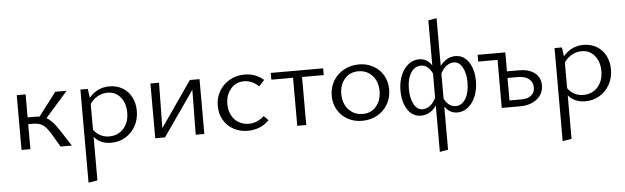

<svg xmlns="http://www.w3.org/2000/svg" viewBox="-57 -936 4705 1445"><g transform="rotate(-5 2296.0 -213.5)"><path d="M458 0H373L313 -101Q283 -152 254.5 -170.5Q226 -189 181 -189H145V0H78V-414H145V-240H203Q215 -240 235 -238L369 -414H455L286 -222Q308 -210 329 -188Q350 -166 375 -128Z M968 -217Q968 -154 940 -103.5Q912 -53 863.5 -24Q815 5 756 5Q674 5 627 -51V278L559 289V-414H615L624 -346Q685 -419 777 -419Q834 -419 877.5 -393Q921 -367 944.5 -321Q968 -275 968 -217ZM895 -211Q895 -281 858 -327Q821 -373 760 -373Q723 -373 688 -355Q653 -337 627 -299V-105Q648 -75 678.5 -59.5Q709 -44 745 -44Q812 -44 853.5 -90.5Q895 -137 895 -211Z M1459 0H1394L1398 -339L1162 0H1088V-414H1153L1148 -71L1386 -414H1459Z M1578 -201Q1578 -263 1607 -312.5Q1636 -362 1686.5 -390.5Q1737 -419 1799 -419Q1882 -419 1943 -366L1902 -321Q1851 -369 1791 -369Q1728 -369 1689.5 -322.5Q1651 -276 1651 -208Q1651 -161 1670.5 -124Q1690 -87 1724 -67Q1758 -47 1800 -47Q1831 -47 1861 -59.5Q1891 -72 1916 -95L1949 -61Q1916 -27 1874 -11Q1832 5 1788 5Q1728 5 1680 -21.5Q1632 -48 1605 -95Q1578 -142 1578 -201Z M2393 -363H2229V0H2161V-363H1997V-414H2393Z M2439 -202Q2439 -264 2468 -313.5Q2497 -363 2548.5 -391.5Q2600 -420 2664 -420Q2724 -420 2772 -393Q2820 -366 2847 -319Q2874 -272 2874 -213Q2874 -151 2845 -101Q2816 -51 2765.5 -23Q2715 5 2651 5Q2590 5 2542 -22Q2494 -49 2466.5 -96Q2439 -143 2439 -202ZM2801 -206Q2801 -279 2759.5 -324Q2718 -369 2655 -369Q2590 -369 2551 -324Q2512 -279 2512 -210Q2512 -137 2554 -91.5Q2596 -46 2660 -46Q2725 -46 2763 -92Q2801 -138 2801 -206Z M3530 -218Q3530 -155 3509 -104Q3488 -53 3452 -24Q3416 5 3372 5Q3312 5 3276 -48V278L3213 289V-61Q3167 5 3095 5Q3033 5 2995.5 -51.5Q2958 -108 2958 -197Q2958 -260 2979 -311Q3000 -362 3036.5 -390.5Q3073 -419 3117 -419Q3178 -419 3213 -364V-705L3276 -716V-355Q3324 -419 3392 -419Q3455 -419 3492.5 -362.5Q3530 -306 3530 -218ZM3466 -213Q3466 -282 3441.5 -327.5Q3417 -373 3375 -373Q3348 -373 3321.5 -354Q3295 -335 3276 -297V-109Q3290 -78 3312.5 -61Q3335 -44 3362 -44Q3409 -44 3437.5 -90.5Q3466 -137 3466 -213ZM3213 -120V-303Q3183 -370 3127 -370Q3080 -370 3051 -324Q3022 -278 3022 -204Q3022 -133 3046.5 -87.5Q3071 -42 3113 -42Q3140 -42 3166.5 -60.5Q3193 -79 3213 -120Z M4022 -144Q4022 -79 3972.5 -39.5Q3923 0 3842 0H3706V-363H3560V-414H3769V-271H3858Q3935 -271 3978.5 -237Q4022 -203 4022 -144ZM3960 -133Q3960 -174 3930 -197.5Q3900 -221 3846 -221H3769V-51H3860Q3907 -51 3933.5 -73Q3960 -95 3960 -133Z M4550 -217Q4550 -154 4522 -103.5Q4494 -53 4445.5 -24Q4397 5 4338 5Q4256 5 4209 -51V278L4141 289V-414H4197L4206 -346Q4267 -419 4359 -419Q4416 -419 4459.5 -393Q4503 -367 4526.5 -321Q4550 -275 4550 -217ZM4477 -211Q4477 -281 4440 -327Q4403 -373 4342 -373Q4305 -373 4270 -355Q4235 -337 4209 -299V-105Q4230 -75 4260.5 -59.5Q4291 -44 4327 -44Q4394 -44 4435.5 -90.5Q4477 -137 4477 -211Z"/></g></svg>

Font: Ysabeau
Style: Regular
Weight: 400
Designer: Christian Thalmann (Catharsis Fonts)
Version: Version 0.003